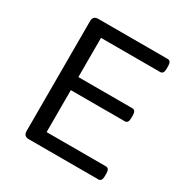

<svg xmlns="http://www.w3.org/2000/svg" viewBox="-161 -833 935 967"><g transform="rotate(30 306.0 -350.0)"><path d="M137 0Q106 0 106 -30V-670Q106 -700 137 -700H540Q560 -700 560 -670V-654Q560 -624 540 -624H196V-396H510Q530 -396 530 -366V-350Q530 -320 510 -320H196V-76H541Q561 -76 561 -46V-30Q561 0 541 0Z"/></g></svg>

Font: Asap Semi Expanded
Style: Regular
Weight: 400
Width: 6
Designer: Pablo Cosgaya
Foundry: Omnibus-Type
Version: Version 3.001; ttfautohint (v1.8.4.7-5d5b)